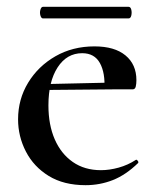

<svg xmlns="http://www.w3.org/2000/svg" viewBox="-20 -531 454 563"><path d="M231 12Q167 12 123 -15Q79 -42 56 -86.5Q33 -131 33 -181Q33 -240 62.5 -288.5Q92 -337 142.5 -366Q193 -395 257 -395Q316 -395 348 -368.5Q380 -342 380 -296Q380 -285 378 -277Q376 -269 369 -269H286Q289 -317 273 -346Q257 -375 221 -375Q176 -375 149 -333.5Q122 -292 122 -222Q122 -165 140.5 -122.5Q159 -80 193.5 -56Q228 -32 276 -32Q301 -32 328 -39.5Q355 -47 378 -62Q380 -64 383.5 -60Q387 -56 385 -53Q349 -18 311 -3Q273 12 231 12ZM93 -267 92 -284 314 -289V-269ZM106 -477Q101 -477 98.5 -485.5Q96 -494 98.5 -502.5Q101 -511 106 -511H357Q363 -511 365 -502.5Q367 -494 365 -485.5Q363 -477 357 -477Z"/></svg>

Font: Cormorant Light SemiBold
Style: Regular
Weight: 600
Version: Version 4.000